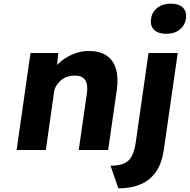

<svg xmlns="http://www.w3.org/2000/svg" viewBox="-20 -821 1039 1051"><path d="M71 0 147 -531H299L288 -423L255 -411Q271 -447 303.5 -476.5Q336 -506 378.5 -524Q421 -542 465 -542Q525 -542 562.5 -517.5Q600 -493 614.5 -444.5Q629 -396 619 -326L572 0H411L456 -313Q460 -345 454 -366Q448 -387 431 -397.5Q414 -408 387 -407Q366 -407 347 -400.5Q328 -394 313.5 -381.5Q299 -369 289 -353Q279 -337 276 -318L231 0H152Q124 0 104 0Q84 0 71 0ZM628 210 585 86Q631 86 658.5 74Q686 62 701 34.5Q716 7 723 -41L793 -531H953L877 -3Q867 70 835.5 117Q804 164 751.5 187Q699 210 628 210ZM891 -636Q846 -636 823.5 -657.5Q801 -679 807 -719Q812 -755 841 -778Q870 -801 914 -801Q959 -801 981 -779.5Q1003 -758 998 -719Q992 -682 963.5 -659Q935 -636 891 -636Z"/></svg>

Font: Lexend
Style: Bold Italic
Weight: 700
Italic angle: -8.13011°
Designer: Bonnie Shaver-Troup, Thomas Jockin
Foundry: Lexend
Version: Version 1.007